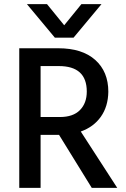

<svg xmlns="http://www.w3.org/2000/svg" viewBox="-20 -907 608 927"><path d="M264 -588H176V-342H269Q333 -342 366 -375.5Q399 -409 399 -465Q399 -588 264 -588ZM176 0H73V-674H261Q377 -674 440 -617.5Q503 -561 503 -464Q502 -393 467 -343.5Q432 -294 370 -272L546 0H423L265 -256H176ZM335 -725H245L110 -887H207L290 -785L373 -887H470Z"/></svg>

Font: Hind Vadodara Medium
Style: Regular
Weight: 500
Designer: Hitesh Malaviya
Foundry: Indian Type Foundry
Version: Version 1.001;PS 1.0;hotconv 1.0.86;makeotf.lib2.5.63406; tt